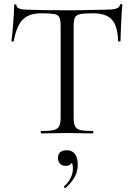

<svg xmlns="http://www.w3.org/2000/svg" viewBox="-20 -674 674 970"><path d="M188.4 -606.8Q125.8 -606.8 94.5 -574.7Q63.2 -542.6 49.4 -466.2Q49.2 -464 43.4 -464.1Q37.6 -464.2 37.6 -466.4Q39.6 -478.8 42 -502.3Q44.4 -525.8 46.5 -553Q48.6 -580.2 50.1 -605.4Q51.6 -630.6 51.6 -647Q51.6 -652 57.5 -652Q63.4 -652 63.4 -647Q63.4 -637 73.1 -632.5Q82.8 -628 95.5 -626.5Q108.2 -625 117.2 -625Q203.2 -622 318.2 -622Q389 -622 430.6 -623.5Q472.2 -625 511.2 -625Q544.8 -625 563.3 -629.5Q581.8 -634 586.8 -650Q587.8 -654 592.9 -654Q598 -654 598 -650Q596.8 -634.8 594.9 -609.1Q593 -583.4 591.9 -555.1Q590.8 -526.8 589.8 -502.7Q588.8 -478.6 588.8 -466.4Q588.8 -464.2 583 -464.2Q577.2 -464.2 577 -466.4Q574 -543.8 544.9 -575.3Q515.8 -606.8 448.8 -606.8Q407.2 -606.8 386.3 -602.9Q365.4 -599 358.7 -585.6Q352 -572.2 352 -542V-81Q352 -52 358.8 -37Q365.6 -22 386.3 -17Q407 -12 449.4 -12Q451.6 -12 451.6 -6Q451.6 0 449.4 0Q423 0 390 -1Q357 -2 318.2 -2Q281.4 -2 248.4 -1Q215.4 0 188 0Q185.8 0 185.8 -6Q185.8 -12 188 -12Q229.4 -12 250.6 -17Q271.8 -22 279.1 -37Q286.4 -52 286.4 -81V-544Q286.4 -574 279.3 -587.3Q272.2 -600.6 251 -603.7Q229.8 -606.8 188.4 -606.8ZM312 275Q308 277 304.5 273.3Q301 269.6 304.2 267.4Q326.2 247 337.2 224.5Q348.2 202 348.2 178Q348.2 155.8 342 147.6Q335.8 139.4 326.6 135.2L344.8 129Q347.4 146.4 337.5 155.2Q327.6 164 311.6 164Q293.8 164 283.4 153.2Q273 142.4 273 124.6Q273 102.8 285.8 93.9Q298.6 85 316.4 85Q344.2 85 358.5 103.9Q372.8 122.8 372.8 158Q372.8 193.6 356.4 221.6Q340 249.6 312 275Z"/></svg>

Font: Cormorant Garamond Light
Style: Regular
Weight: 300
Designer: Christian Thalmann (Catharsis Fonts)
Foundry: Catharsis Fonts
Version: Version 4.001